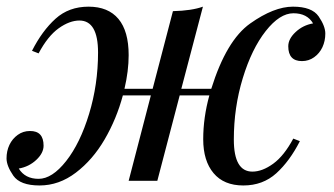

<svg xmlns="http://www.w3.org/2000/svg" viewBox="-34 -548 1012 582"><path d="M56.6 -150.9Q98.1 -151.4 98.1 -106.4Q98.1 -84 75.9 -63.2Q53.7 -42.5 22.9 -37.1Q42 -5.9 83 -5.9Q124 -5.9 166.5 -59.8Q209 -113.8 236.1 -202.9Q263.2 -292 263.2 -388.7Q263.2 -485.4 207 -485.8Q176.8 -485.8 143.8 -462.2Q110.8 -438.5 83 -386.2L63 -394Q93.8 -454.6 134.3 -491.2Q174.8 -527.8 234.4 -527.8Q293.9 -527.8 325 -490.7Q356 -453.6 356 -380.9Q356 -333 343.3 -278.8H428.7L490.2 -514.2Q547.4 -515.6 581.1 -527.8L515.6 -278.8H606.4Q652.3 -425.8 724.4 -476.8Q796.4 -527.8 854 -527.8Q911.6 -527.8 931.9 -498.3Q952.1 -468.8 952.1 -446.3Q952.1 -423.8 943.4 -405Q934.6 -386.2 918.2 -374.5Q901.9 -362.8 881.3 -362.8Q839.8 -362.8 839.8 -407.7Q839.8 -430.2 862.1 -450.9Q884.3 -471.7 915 -477.1Q897 -507.8 855.5 -507.8Q814 -507.8 771.5 -453.9Q729 -399.9 701.9 -311Q674.8 -222.2 674.8 -125Q674.8 -27.8 731 -27.8Q761.2 -27.8 794.2 -51.8Q827.1 -75.7 855 -127.9L875 -120.1Q844.2 -59.6 803.5 -22.7Q762.7 14.2 703.6 14.2Q644.5 14.2 613.3 -23.2Q582 -60.5 582 -126Q582 -191.4 600.6 -258.8H510.7L442.9 0H356L423.3 -258.8H338.4Q319.3 -187.5 283.2 -125.5Q247.1 -63.5 196 -24.7Q145 14.2 85.9 14.2Q26.9 14.2 6.3 -15.6Q-14.2 -45.4 -14.2 -67.9Q-14.2 -90.3 -5.4 -108.9Q3.4 -127.4 19.8 -139.2Q36.1 -150.9 56.6 -150.9Z"/></svg>

Font: PlayfairDisplay-Italic
Style: Italic
Weight: 400
Italic angle: -14°
Designer: Claus Eggers Sørensen
Foundry: Claus Eggers Sørensen
Version: Version 1.002;PS 001.002;hotconv 1.0.70;makeotf.lib2.5.58329